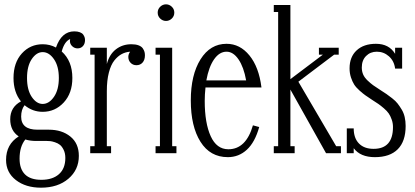

<svg xmlns="http://www.w3.org/2000/svg" viewBox="-20 -703 1904 881"><path d="M335.9 -481Q321.8 -481 311.3 -491Q300.8 -501 300.8 -515.1Q300.8 -521 301.8 -523.9Q275.4 -512.7 263.2 -466.8Q312 -422.9 312 -345.2Q312 -275.4 272.5 -232.7Q232.9 -189.9 175.8 -189.9Q129.4 -189.9 92.8 -220.2Q77.1 -200.2 77.1 -168Q77.1 -107.9 151.9 -107.9H204.1Q264.2 -107.9 303 -76.4Q341.8 -44.9 341.8 12.2Q341.8 76.2 293.7 117.2Q245.6 158.2 168 158.2Q98.1 158.2 53 123.3Q7.8 88.4 7.8 30.8Q7.8 -41 65.9 -77.1Q26.9 -103 26.9 -155.8Q26.9 -211.4 76.2 -237.8Q42 -279.8 42 -345.2Q42 -415.5 80.3 -457.8Q118.7 -500 175.8 -500Q209 -500 236.8 -484.9Q262.7 -559.1 320.8 -559.1Q336.4 -559.1 346.9 -554.9Q357.4 -550.8 362.1 -543.9Q366.7 -537.1 368.4 -531.2Q370.1 -525.4 370.1 -519Q370.1 -502 360.6 -491.5Q351.1 -481 335.9 -481ZM175.8 -226.1Q205.1 -226.1 227.5 -258.5Q250 -291 250 -345.2Q250 -399.4 227.5 -431.6Q205.1 -463.9 175.8 -463.9Q147.5 -463.9 125.7 -431.9Q104 -399.9 104 -345.2Q104 -290.5 125.7 -258.3Q147.5 -226.1 175.8 -226.1ZM194.8 -56.2H146Q118.7 -56.2 96.2 -63Q69.8 -30.3 69.8 24.9Q69.8 72.3 94.7 97.2Q119.6 122.1 169.9 122.1Q221.2 122.1 250.5 96.2Q279.8 70.3 279.8 22Q279.8 0.5 272.2 -15.1Q264.6 -30.8 255.1 -38.3Q245.6 -45.9 231.9 -50.3Q218.3 -54.7 210.7 -55.4Q203.1 -56.2 194.8 -56.2Z M583 -500Q602.5 -500 616 -494.9Q629.4 -489.7 635.3 -481Q641.1 -472.2 643.1 -464.8Q645 -457.5 645 -449.2Q645 -428.2 634.3 -416Q623.5 -403.8 606 -403.8Q589.8 -403.8 579.3 -414.8Q568.8 -425.8 568.8 -441.9Q568.8 -454.1 577.1 -465.8Q556.2 -464.4 538.3 -454.8Q520.5 -445.3 504.6 -425.5Q488.8 -405.8 479.5 -369.9Q470.2 -334 470.2 -285.2V-32.2H489.7V0H394V-32.2H414.1V-452.1H394V-483.9H470.2V-409.2Q481.9 -453.6 512 -476.8Q542 -500 583 -500Z M768.3 -617.9Q756.8 -606.9 741.7 -606.9Q726.6 -606.9 715.1 -617.9Q703.6 -628.9 703.6 -645Q703.6 -661.1 715.1 -672.1Q726.6 -683.1 741.7 -683.1Q756.8 -683.1 768.3 -672.1Q779.8 -661.1 779.8 -645Q779.8 -628.9 768.3 -617.9ZM789.6 0H693.8V-32.2H713.9V-452.1H693.8V-483.9H770V-32.2H789.6Z M1027.8 -18.1Q1108.9 -18.1 1140.6 -127.9L1169.4 -120.1Q1149.9 -50.3 1112.8 -16.1Q1075.7 18.1 1025.4 18.1Q944.3 18.1 899.9 -52.5Q855.5 -123 855.5 -242.2Q855.5 -359.4 900.1 -430.7Q944.8 -502 1019.5 -502Q1081.1 -502 1124.5 -448.7Q1168 -395.5 1179.7 -301.8H922.9Q919.4 -268.6 919.4 -240.2Q919.4 -138.2 946.8 -78.1Q974.1 -18.1 1027.8 -18.1ZM1019.5 -465.8Q986.8 -465.8 962.4 -430.9Q938 -396 926.8 -334H1109.4Q1098.6 -395 1074.5 -430.4Q1050.3 -465.8 1019.5 -465.8Z M1513.2 -452.1 1349.1 -328.1 1522.5 -32.2H1544.4V0H1476.1L1312.5 -292V-32.2H1332V0H1236.3V-32.2H1256.3V-647.9H1236.3V-680.2H1312.5V-339.8L1461.4 -452.1H1443.4V-483.9H1534.2V-452.1Z M1725.1 -290Q1743.7 -278.3 1753.4 -271.5Q1763.2 -264.6 1779.3 -252.2Q1795.4 -239.7 1804.4 -228Q1813.5 -216.3 1823 -200.7Q1832.5 -185.1 1836.9 -166Q1841.3 -147 1841.3 -125Q1841.3 -54.7 1805.2 -18.3Q1769 18.1 1700.2 18.1Q1633.8 18.1 1603 -22.9V0H1571.3V-113.8H1603Q1603 -69.3 1627 -44.7Q1650.9 -20 1694.3 -20Q1783.2 -20 1783.2 -120.1Q1783.2 -138.2 1777.3 -154.5Q1771.5 -170.9 1763.9 -182.1Q1756.3 -193.4 1741.2 -206.3Q1726.1 -219.2 1716.1 -226.1Q1706.1 -232.9 1687 -245.1Q1667 -258.3 1656.2 -265.9Q1645.5 -273.4 1629.4 -287.8Q1613.3 -302.2 1605 -315.4Q1596.7 -328.6 1590.3 -347.9Q1584 -367.2 1584 -389.2Q1584 -441.9 1616.5 -471.9Q1648.9 -502 1705.1 -502Q1765.1 -502 1793 -456.1V-483.9H1825.2V-388.2H1793Q1788.6 -423.3 1764.6 -444.6Q1740.7 -465.8 1709 -465.8Q1679.2 -465.8 1659.7 -446Q1640.1 -426.3 1640.1 -393.1Q1640.1 -376 1646.2 -361.6Q1652.3 -347.2 1666.5 -333.7Q1680.7 -320.3 1692.1 -312Q1703.6 -303.7 1725.1 -290Z"/></svg>

Font: Margherita Light
Style: Regular
Weight: 300
Designer: James Puckett
Foundry: Dunwich Type Founders
Version: Version 1.008;hotconv 1.0.109;makeotfexe 2.5.65596